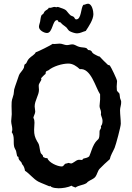

<svg xmlns="http://www.w3.org/2000/svg" viewBox="-20 -965 707 1030"><path d="M630 -420C630 -426 625 -433 624 -439C622 -447 623 -455 621 -462C618 -468 607 -476 607 -480C607 -488 606 -494 606 -501C606 -511 608 -520 608 -530C608 -539 576 -605 569 -614L559 -617C544 -632 528 -646 514 -662C508 -662 503 -666 498 -668C465 -684 480 -685 466 -694C462 -697 457 -695 453 -697C449 -700 447 -705 443 -707C435 -711 415 -710 404 -714C392 -717 381 -727 368 -727C358 -727 349 -723 339 -723C326 -723 314 -731 300 -731C291 -731 282 -729 272 -729C269 -729 266 -729 263 -730C258 -725 179 -685 172 -685C166 -671 147 -663 137 -652C129 -644 126 -636 121 -626C118 -622 113 -621 111 -617C109 -612 110 -606 108 -601C102 -587 85 -572 82 -562C74 -536 63 -510 56 -485C54 -476 55 -467 53 -459C45 -427 42 -435 42 -396C42 -381 43 -367 43 -352C43 -340 40 -328 40 -315C40 -300 46 -286 46 -271C46 -266 45 -261 43 -256C60 -233 50 -203 56 -178C58 -170 63 -163 66 -156C69 -146 69 -136 72 -127L79 -123V-121C79 -102 96 -101 98 -85C108 -75 112 -62 114 -49C140 -32 158 -6 185 9C205 19 226 26 246 35C248 29 254 37 256 38C265 43 284 45 294 45C314 45 345 41 363 31C369 36 378 38 385 41C403 28 425 29 443 18C447 16 449 11 453 9C465 0 482 -4 492 -17C501 -29 504 -48 514 -59C531 -77 550 -94 569 -111C573 -132 586 -151 595 -172C602 -189 628 -286 628 -301C628 -325 624 -350 624 -374C624 -389 631 -403 630 -418ZM530 -317C530 -306 528 -295 521 -288C526 -274 514 -271 514 -260C514 -204 506 -228 485 -191C474 -172 468 -147 459 -127C451 -118 437 -117 427 -114L421 -107H417C411 -107 404 -109 398 -107C386 -104 371 -88 361 -88C356 -88 352 -91 346 -91C344 -91 342 -90 340 -88C323 -90 325 -72 311 -72C288 -72 241 -93 234 -117C222 -115 220 -120 211 -123C213 -134 201 -137 198 -146C193 -160 193 -177 188 -191C186 -197 182 -202 179 -207C167 -229 163 -242 163 -269C163 -282 165 -294 165 -307C165 -316 164 -325 159 -333C161 -345 169 -355 169 -367C169 -376 166 -385 166 -394C166 -426 189 -454 189 -483C189 -492 187 -501 188 -510C190 -518 202 -535 202 -538C202 -541 200 -543 201 -546C202 -548 222 -568 224 -568C226 -572 224 -578 227 -581C230 -585 236 -585 240 -588C265 -609 313 -624 347 -624C370 -624 391 -610 408 -594C468 -602 493 -494 517 -459V-431C517 -419 514 -408 514 -396C514 -384 522 -374 522 -362C522 -358 522 -355 521 -352C523 -340 530 -330 530 -317ZM481 -889C481 -905 474 -945 452 -945C443 -945 436 -939 427 -939C413 -922 417 -861 389 -861C381 -861 380 -871 376 -874C370 -879 362 -879 357 -884C333 -907 343 -911 305 -923C302 -924 293 -928 290 -928C286 -928 285 -926 282 -926C279 -926 277 -928 273 -928C264 -928 255 -922 246 -923H241C240 -915 226 -911 221 -905C217 -902 216 -896 213 -892C210 -888 205 -887 202 -882C198 -873 197 -858 195 -848C193 -839 189 -830 189 -821C189 -803 216 -788 232 -788C263 -788 261 -857 286 -857C293 -857 292 -846 297 -846C299 -846 301 -847 303 -846C306 -844 314 -834 319 -831C325 -826 331 -823 337 -817C342 -812 345 -804 352 -799C361 -793 382 -786 393 -786C410 -786 424 -795 440 -799C456 -823 481 -860 481 -889Z"/></svg>

Font: Margarine
Style: Regular
Weight: 400
Designer: Astigmatic (AOETI)
Foundry: Astigmatic (AOETI)
Version: Version 1.000